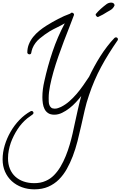

<svg xmlns="http://www.w3.org/2000/svg" viewBox="-95 -844 915 1457"><path d="M799.8 -545.9Q799.8 -540 796.9 -537.1Q761.7 -486.3 731 -437Q700.2 -387.7 672.9 -336.9Q645.5 -286.1 622.6 -232.9Q599.6 -179.7 580.1 -121.1Q560.5 -64.5 547.4 -6.3Q534.2 51.8 521 110.4Q507.8 168.9 493.2 227.1Q478.5 285.2 457 341.8Q437.5 392.6 412.1 438Q386.7 483.4 352.1 518.1Q317.4 552.7 271.5 572.8Q225.6 592.8 166 592.8Q115.2 592.8 71.3 576.7Q27.3 560.5 -5.4 530.8Q-38.1 501 -56.6 459Q-75.2 417 -75.2 365.2Q-75.2 312.5 -59.1 258.8Q-43 205.1 -14.6 155.8Q13.7 106.4 52.7 65.9Q91.8 25.4 137.7 0Q141.6 -2 144.5 -2Q150.4 -2 154.8 2.4Q159.2 6.8 159.2 12.7Q159.2 20.5 151.4 25.4Q141.6 33.2 131.8 39.6Q122.1 45.9 112.3 53.7Q68.4 89.8 37.6 137.7Q6.8 185.5 -12.7 238.3Q-22.5 266.6 -28.3 296.4Q-34.2 326.2 -34.2 357.4Q-34.2 402.3 -19.5 437.5Q-4.9 472.7 21.5 496.6Q47.9 520.5 84.5 533.2Q121.1 545.9 165 545.9Q187.5 545.9 209.5 542Q231.4 538.1 252.9 528.3Q287.1 513.7 314.9 485.4Q342.8 457 364.7 419.9Q386.7 382.8 403.8 340.3Q420.9 297.9 433.6 254.9Q446.3 211.9 455.6 170.9Q464.8 129.9 471.7 96.7Q483.4 43.9 495.1 -9.3Q506.8 -62.5 521.5 -115.2Q504.9 -93.8 481.9 -68.8Q459 -43.9 432.1 -22.9Q405.3 -2 376 12.2Q346.7 26.4 317.4 26.4Q288.1 26.4 270 14.2Q252 2 242.7 -17.1Q233.4 -36.1 230 -59.6Q226.6 -83 226.6 -106.4Q226.6 -137.7 230.5 -167.5Q234.4 -197.3 241.2 -226.6Q266.6 -341.8 303.7 -452.1Q340.8 -562.5 396.5 -667Q368.2 -650.4 339.4 -636.7Q310.5 -623 282.2 -606.4Q244.1 -583 206.5 -551.8Q168.9 -520.5 151.4 -477.5Q147.5 -467.8 145.5 -459Q143.6 -450.2 141.6 -440.4Q138.7 -431.6 127.9 -431.6Q123 -431.6 117.7 -435.5Q112.3 -439.5 112.3 -445.3Q112.3 -479.5 124.5 -509.3Q136.7 -539.1 157.2 -564.5Q177.7 -589.8 203.6 -610.8Q229.5 -631.8 255.9 -648.4Q299.8 -675.8 345.2 -699.7Q390.6 -723.6 439.5 -741.2Q440.4 -744.1 443.8 -746.1Q447.3 -748 450.2 -748Q456.1 -748 461.4 -743.7Q466.8 -739.3 466.8 -732.4Q466.8 -729.5 465.8 -728.5Q451.2 -688.5 431.2 -637.7Q411.1 -586.9 389.6 -530.8Q368.2 -474.6 347.7 -415.5Q327.1 -356.4 311 -300.3Q294.9 -244.1 284.7 -192.9Q274.4 -141.6 274.4 -100.6Q274.4 -86.9 274.9 -72.8Q275.4 -58.6 279.8 -46.9Q284.2 -35.2 293.5 -27.3Q302.7 -19.5 320.3 -19.5Q333 -19.5 344.7 -23.4Q356.4 -27.3 367.2 -32.2Q402.3 -49.8 431.6 -75.7Q460.9 -101.6 486.8 -131.8Q512.7 -162.1 535.6 -194.8Q558.6 -227.5 579.1 -258.8Q581.1 -260.7 581.1 -261.7Q598.6 -298.8 620.1 -338.4Q641.6 -377.9 666 -416.5Q690.4 -455.1 717.8 -490.7Q745.1 -526.4 773.4 -555.7Q778.3 -560.5 785.2 -560.5Q791 -560.5 795.4 -556.6Q799.8 -552.7 799.8 -545.9ZM774.4 -803.7Q765.6 -782.2 748 -770.5Q741.2 -765.6 734.4 -762.2Q727.5 -758.8 719.7 -753.9Q687.5 -732.4 648.4 -714.8Q642.6 -714.8 636.7 -721.2Q630.9 -727.5 630.9 -733.4Q630.9 -734.4 631.3 -735.4Q631.8 -736.3 631.8 -737.3Q649.4 -758.8 670.9 -777.8Q692.4 -796.9 714.8 -813.5Q730.5 -824.2 749 -824.2Q758.8 -824.2 766.1 -819.3Q773.4 -814.5 774.4 -803.7Z"/></svg>

Font: Calligraffitti
Style: Regular
Weight: 400
Designer: Dathan Boardman
Foundry: Open Window
Version: Version 1.002